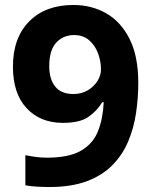

<svg xmlns="http://www.w3.org/2000/svg" viewBox="-20 -742 612 772"><path d="M536 -409Q536 -348 527 -287.5Q518 -227 495.5 -173.5Q473 -120 432.5 -78.5Q392 -37 329.5 -13.5Q267 10 178 10Q157 10 129 8.5Q101 7 82 3V-118Q102 -114 124 -111Q146 -108 168 -108Q257 -108 305.5 -136Q354 -164 374 -214.5Q394 -265 397 -331H391Q370 -296 335.5 -272Q301 -248 233 -248Q142 -248 87 -307Q32 -366 32 -474Q32 -590 97.5 -656Q163 -722 275 -722Q348 -722 407 -688.5Q466 -655 501 -585.5Q536 -516 536 -409ZM278 -601Q234 -601 206 -570.5Q178 -540 178 -476Q178 -424 202 -394Q226 -364 275 -364Q308 -364 333 -379Q358 -394 372 -416.5Q386 -439 386 -463Q386 -496 374 -528Q362 -560 338 -580.5Q314 -601 278 -601Z"/></svg>

Font: BC Sans
Style: Bold
Weight: 700
Designer: Monotype Design Team
Province of B.C.
Foundry: Monotype Imaging Inc.
Version: Version 2.000;GOOG;noto-source:20170915:90ef993387c0